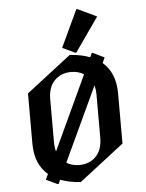

<svg xmlns="http://www.w3.org/2000/svg" viewBox="-55 -804 661 867"><g transform="rotate(-5 276.0 -370.5)"><path d="M175.3 19.5H170.4L119.6 -4.9L131.3 -29.8Q73.2 -79.1 73.2 -172.4V-399.9L275.9 -556.6Q328.6 -553.2 367.2 -538.1L376 -556.6H380.9L432.1 -531.7L420.9 -507.3Q478.5 -458 478.5 -364.7V-137.2L275.9 19.5Q223.1 16.1 184.1 1ZM275.9 -57.6Q322.3 -57.6 351.6 -87.4Q380.9 -117.2 380.9 -172.4V-364.7Q380.9 -390.1 375.5 -409.7L218.3 -73.2Q244.1 -57.6 275.9 -57.6ZM176.3 -127.4 333 -463.9Q307.1 -479.5 275.9 -479.5Q229.5 -479.5 200.2 -449.7Q170.9 -419.9 170.9 -364.7V-172.4Q170.9 -147 176.3 -127.4ZM323.7 -759.8H328.6L414.6 -718.8L306.6 -564.5H301.8L244.6 -591.3Z"/></g></svg>

Font: Nova Cut
Style: Book
Weight: 400
Version: Version 2.000